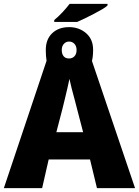

<svg xmlns="http://www.w3.org/2000/svg" viewBox="-20 -978 722 998"><path d="M262 -864V-874Q282 -890 304.5 -914Q327 -938 342 -958H539V-950Q532 -942 512.5 -930.5Q493 -919 469 -906.5Q445 -894 421.5 -882.5Q398 -871 381 -864ZM0 0 222 -662Q220 -674 219 -688Q218 -702 218 -718Q218 -774 251.5 -805.5Q285 -837 339 -837Q391 -837 427.5 -805.5Q464 -774 464 -719Q464 -685 458 -661L682 0H484L448 -149H233L199 0ZM339 -674Q356 -674 367 -685.5Q378 -697 378 -718Q378 -738 367 -750Q356 -762 339 -762Q323 -762 312 -750Q301 -738 301 -718Q301 -698 310.5 -686Q320 -674 339 -674ZM273 -291H412L380 -414Q376 -432 368 -460.5Q360 -489 352.5 -518.5Q345 -548 341 -568Q337 -548 330 -518Q323 -488 316 -459Q309 -430 305 -414Z"/></svg>

Font: Noto Sans Disp ExtBd
Style: Regular
Weight: 800
Designer: Monotype Design Team
Foundry: Monotype Imaging Inc.
Version: Version 2.000;GOOG;noto-source:20170915:90ef993387c0; ttfaut